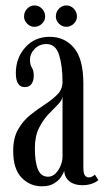

<svg xmlns="http://www.w3.org/2000/svg" viewBox="-20 -660 378 691"><path d="M131 10.5Q87.5 10.5 57.5 -20.8Q27.5 -52 27.5 -116.5Q27.5 -164 45.5 -195Q63.5 -226 90 -247Q116.5 -268 142.8 -285Q169 -302 187 -320.5Q205 -339 205 -365.5Q205 -422.5 192.8 -462Q180.5 -501.5 147 -501.5Q122.5 -501.5 105.2 -484.5Q88 -467.5 88 -444.5Q88 -427 94.8 -416.5Q101.5 -406 101.5 -387.5Q101.5 -369.5 93.5 -358Q85.5 -346.5 69 -346.5Q37 -346.5 37 -397.5Q37 -451 70.8 -489.2Q104.5 -527.5 159 -527.5Q212.5 -527.5 246.2 -487.8Q280 -448 280 -359V-58Q280 -37 285.2 -29.2Q290.5 -21.5 299.5 -21.5Q306.5 -21.5 312.5 -25Q318.5 -28.5 321.5 -31.5L334 -12Q328 -5.5 312.5 0.5Q297 6.5 276 6.5Q247.5 6.5 230 -7.2Q212.5 -21 211 -46Q208.5 -36 199.5 -22.8Q190.5 -9.5 173.8 0.5Q157 10.5 131 10.5ZM153 -24Q168.5 -24 180.2 -36Q192 -48 198.5 -64.8Q205 -81.5 205 -96V-313.5Q204 -299.5 188.8 -284.2Q173.5 -269 154.2 -248.8Q135 -228.5 120.2 -199Q105.5 -169.5 105.5 -126.5Q105.5 -77 116.5 -50.5Q127.5 -24 153 -24ZM219 -563.5Q203.5 -563.5 192.2 -574.8Q181 -586 181 -600.5Q181 -617 192.2 -628.8Q203.5 -640.5 219 -640.5Q234 -640.5 245.5 -628.8Q257 -617 257 -600.5Q257 -586 245.5 -574.8Q234 -563.5 219 -563.5ZM104 -563.5Q89 -563.5 77.8 -574.8Q66.5 -586 66.5 -600.5Q66.5 -617 77.8 -628.8Q89 -640.5 104 -640.5Q119.5 -640.5 131 -628.8Q142.5 -617 142.5 -600.5Q142.5 -586 131 -574.8Q119.5 -563.5 104 -563.5Z"/></svg>

Font: Imbue 50pt
Style: Regular
Weight: 400
Designer: Tyler Finck
Foundry: Etcetera Type Company
Version: Version 1.102; ttfautohint (v1.8.3)